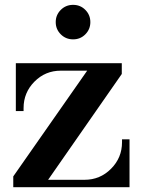

<svg xmlns="http://www.w3.org/2000/svg" viewBox="-20 -779 589 799"><path d="M35.2 0V-44.9L342.8 -484.9H232.9Q168.5 -484.9 123.3 -439.2Q78.1 -393.6 78.1 -329.1V-316.9H45.9V-516.1H486.8V-471.2L180.2 -30.8H332Q396.5 -30.8 442.1 -76.7Q487.8 -122.6 487.8 -187V-199.2H519V0ZM232.9 -636.2Q211.9 -657.2 211.9 -687Q211.9 -716.8 232.9 -737.8Q253.9 -758.8 284.2 -758.8Q314.5 -758.8 335.2 -737.8Q356 -716.8 356 -687Q356 -657.2 335.2 -636.2Q314.5 -615.2 284.2 -615.2Q253.9 -615.2 232.9 -636.2Z"/></svg>

Font: Fin Serif Display
Style: Italic
Weight: 400
Designer: J. Blake Harris
Version: Version 1.006;FEAKit 1.0